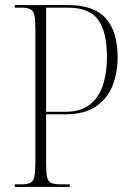

<svg xmlns="http://www.w3.org/2000/svg" viewBox="-20 -734 522 754"><path d="M38 0V-10H62Q87 -10 99 -16Q111 -22 115 -40.5Q119 -59 119 -96V-619Q119 -656 115 -674Q111 -692 99 -698Q87 -704 62 -704H38V-714H248Q349 -714 395.5 -662Q442 -610 442 -508Q442 -450 422.5 -399Q403 -348 357.5 -316.5Q312 -285 234 -285H161V-95Q161 -59 164.5 -40.5Q168 -22 180.5 -16Q193 -10 217 -10H254V0ZM235 -295Q299 -295 335 -325Q371 -355 385.5 -403.5Q400 -452 400 -508Q400 -610 365 -657Q330 -704 246 -704H161V-295Z"/></svg>

Font: Noto Serif Display Condensed ExtraLight
Style: Regular
Weight: 200
Width: 3
Designer: Monotype Design Team
Foundry: Monotype Imaging Inc.
Version: Version 2.009